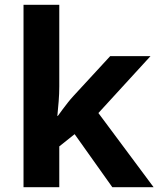

<svg xmlns="http://www.w3.org/2000/svg" viewBox="-20 -780 660 800"><path d="M227 -420Q227 -389 224.5 -358.5Q222 -328 219 -297H221Q231 -311 241.5 -325Q252 -339 263 -353Q274 -367 286 -380L439 -546H607L390 -309L620 0H448L291 -221L227 -170V0H78V-760H227Z"/></svg>

Font: Noto Sans Balinese
Style: Regular
Weight: 400
Designer: Aditya Bayu, David Williams
Foundry: David Williams
Version: Version 2.003